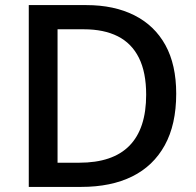

<svg xmlns="http://www.w3.org/2000/svg" viewBox="-20 -734 771 754"><path d="M672 -366Q672 -245 627 -163.5Q582 -82 499 -41Q416 0 299 0H93V-714H319Q428 -714 507.5 -674Q587 -634 629.5 -557Q672 -480 672 -366ZM554 -362Q554 -450 525.5 -507Q497 -564 442.5 -591.5Q388 -619 309 -619H206V-95H291Q423 -95 488.5 -162Q554 -229 554 -362Z"/></svg>

Font: Noto Sans Oriya Medium
Style: Regular
Weight: 500
Version: Version 2.003